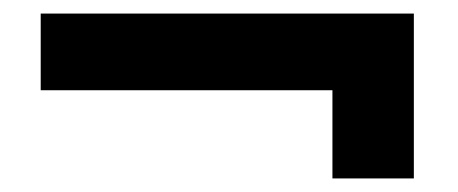

<svg xmlns="http://www.w3.org/2000/svg" viewBox="-20 -357 675 283"><path d="M590 -337V-94H470V-224H40V-337Z"/></svg>

Font: Lalezar
Style: Regular
Weight: 400
Designer: Borna Izadpanah
Foundry: Borna Izadpanah
Version: Version 1.003